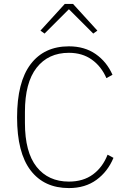

<svg xmlns="http://www.w3.org/2000/svg" viewBox="-20 -946 653 978"><path d="M331 12Q205 12 136 -78Q67 -168 67 -348Q67 -528 136 -619Q205 -710 331 -710Q411 -710 467.5 -670.5Q524 -631 553 -565L522 -548Q496 -608 447.5 -642.5Q399 -677 331 -677Q226 -677 166.5 -601Q107 -525 107 -376V-320Q107 -171 166.5 -96Q226 -21 331 -21Q404 -21 453.5 -57.5Q503 -94 528 -158L558 -142Q529 -72 471.5 -30Q414 12 331 12ZM352 -926 476 -790 455 -775 331 -899 207 -775 186 -790 310 -926Z"/></svg>

Font: IBM Plex Sans ExtLt
Style: Regular
Weight: 200
Designer: Mike Abbink, Paul van der Laan, Pieter van Rosmalen
Foundry: Bold Monday
Version: Version 3.005